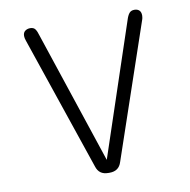

<svg xmlns="http://www.w3.org/2000/svg" viewBox="-73 -696 765 772"><g transform="rotate(-10 309.5 -310.0)"><path d="M313.5 4H308.5Q289 4 277 -4.8Q265 -13.5 259.5 -31.5L74 -577.5Q72 -582.5 71 -588Q70 -593.5 70 -597Q70 -611 78.8 -617.5Q87.5 -624 99.5 -624Q113.5 -624 120 -615Q126.5 -606 131.5 -588L311 -49L491 -588Q496.5 -606 503.8 -615Q511 -624 525 -624Q537.5 -624 544.8 -617Q552 -610 552 -596Q552 -593 551.2 -587.8Q550.5 -582.5 548.5 -577.5L362.5 -31.5Q357 -13.5 344.8 -4.8Q332.5 4 313.5 4Z"/></g></svg>

Font: Sono ExtraLight Monospace Light
Style: Regular
Weight: 300
Version: Version 2.112